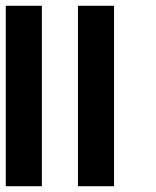

<svg xmlns="http://www.w3.org/2000/svg" viewBox="-20 -645 540 665"><path d="M375 -625V0H250V-625ZM125 -625V0H0V-625Z"/></svg>

Font: CraftyPE
Style: Regular
Weight: 400
Designer: Erek Butcher
Foundry: Haunted Coop
Version: Version 0.018;April 4, 2024;FontCreator 15.0.0.2962 64-bit